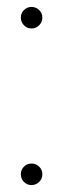

<svg xmlns="http://www.w3.org/2000/svg" viewBox="-20 -520 202 553"><path d="M70.5 -438Q58 -438 49 -447.2Q40 -456.5 40 -469.5Q40 -482 49 -491Q58 -500 70.5 -500Q83.5 -500 92.8 -491Q102 -482 102 -469.5Q102 -456.5 92.8 -447.2Q83.5 -438 70.5 -438ZM70.5 13Q58 13 49 4Q40 -5 40 -18.5Q40 -31 49 -40Q58 -49 70.5 -49Q83.5 -49 92.8 -40Q102 -31 102 -18.5Q102 -5 92.8 4Q83.5 13 70.5 13Z"/></svg>

Font: Urbanist ExtraLight
Style: Regular
Weight: 200
Designer: Corey Hu
Foundry: Corey Hu
Version: Version 1.330; ttfautohint (v1.8.4.7-5d5b)